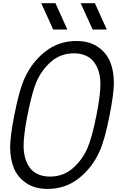

<svg xmlns="http://www.w3.org/2000/svg" viewBox="-20 -1187 742 1217"><path d="M406.9 -1000H317.1L241.5 -1166.7H331.4ZM656.9 -1000H567.1L491.5 -1166.7H581.4ZM616.5 -653Q616.5 -694 607.1 -728.2Q597.7 -762.4 578.5 -790Q559.2 -817.7 526 -833.3Q492.8 -849 448.6 -849Q366.5 -849 306.3 -798.2Q246.1 -747.4 210.9 -668Q182.9 -602.2 154.3 -458.3Q129.6 -332 129.6 -263.7Q129.6 -222.7 138.7 -188.5Q147.8 -154.3 167 -126.6Q186.2 -99 219.4 -83.3Q252.6 -67.7 296.9 -67.7Q378.9 -67.7 439.1 -118.5Q499.3 -169.3 534.5 -248.7Q563.8 -317.7 591.8 -458.3Q616.5 -584.6 616.5 -653ZM281.9 10.4Q201.2 10.4 146.5 -26.4Q91.8 -63.2 68 -121.4Q44.3 -179.7 44.3 -255.2Q44.3 -322.3 71 -458.3Q101.6 -614.6 133.5 -685.5Q179.7 -791 265.3 -859Q350.9 -927.1 464.2 -927.1Q544.9 -927.1 599.6 -890.3Q654.3 -853.5 678.1 -795.2Q701.8 -737 701.8 -661.5Q701.8 -594.4 675.1 -458.3Q644.5 -302.1 612.6 -231.1Q566.4 -125.7 480.8 -57.6Q395.2 10.4 281.9 10.4Z"/></svg>

Font: Monoid
Style: Italic
Weight: 400
Width: 4
Italic angle: -11°
Monospace: yes
Version: Version 0.61